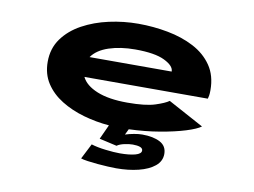

<svg xmlns="http://www.w3.org/2000/svg" viewBox="-78 -625 1255 950"><g transform="rotate(10 550.0 -150.0)"><path d="M559.5 211.5Q543 211.5 517.5 210.2Q492 209 465 206.5Q438 204 415 200.8Q392 197.5 380.5 193.5L420 116Q450 125.5 492.8 130.5Q535.5 135.5 564 135.5Q611.5 135.5 641.2 127.5Q671 119.5 671 103Q671 91.5 657.2 86.5Q643.5 81.5 620.5 81.5Q601.5 81.5 578.2 86.8Q555 92 542 101.5L454 81.5L487.5 8.5Q421.5 3 358.5 -15Q295.5 -33 244.8 -64.5Q194 -96 164.2 -141.8Q134.5 -187.5 134.5 -249Q134.5 -316 170.2 -365.5Q206 -415 265.5 -447.5Q325 -480 397.8 -496Q470.5 -512 544.5 -512Q620.5 -512 693.2 -498.2Q766 -484.5 824.5 -454Q883 -423.5 917.5 -373.2Q952 -323 952 -250Q952 -233 950.2 -222.5Q948.5 -212 946.5 -206.5H326.5Q346 -166 405 -142Q464 -118 557.5 -118Q648.5 -118 696.2 -133.5Q744 -149 763 -163L942 -66Q921.5 -50.5 868.8 -34Q816 -17.5 742.8 -5Q669.5 7.5 587.5 10.5L573.5 39.5Q593.5 33 616.8 28.8Q640 24.5 658 24.5Q713.5 24.5 747.8 42.5Q782 60.5 782 100.5Q782 137 751.8 161.8Q721.5 186.5 671 199Q620.5 211.5 559.5 211.5ZM551 -384Q477 -384 419 -364.8Q361 -345.5 334.5 -307.5H747V-308.5Q747 -336.5 698.5 -360.2Q650 -384 551 -384Z"/></g></svg>

Font: Trispace Expanded
Style: Bold
Weight: 700
Width: 7
Designer: Tyler Finck
Foundry: Etcetera Type Company
Version: Version 1.210; ttfautohint (v1.8.3)